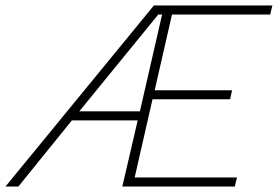

<svg xmlns="http://www.w3.org/2000/svg" viewBox="-82 -680 1013 700"><path d="M-62 0 479 -660H911L903 -627H545L482 -351H764L757 -318H474L409 -33H782L774 0H364L420 -241H180L-15 0ZM207 -274H428L509 -627H495Z"/></svg>

Font: Kantumruy Pro ExtraLight
Style: Italic
Weight: 250
Italic angle: -13°
Version: Version 1.002